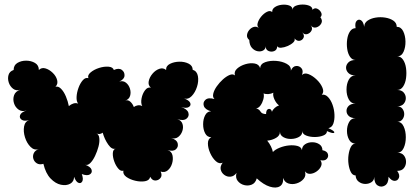

<svg xmlns="http://www.w3.org/2000/svg" viewBox="-20 -803 1838 845"><path d="M171 -82Q154 -77 142.5 -84Q131 -91 127 -103.5Q123 -116 128.5 -128.5Q134 -141 151 -147Q131 -140 114.5 -156.5Q98 -173 90 -198.5Q82 -224 86 -246.5Q90 -269 110 -275Q87 -268 75.5 -276Q64 -284 68.5 -296.5Q73 -309 97 -317Q77 -310 62 -320.5Q47 -331 41.5 -349Q36 -367 42 -384Q48 -401 69 -408Q51 -402 37.5 -412.5Q24 -423 18.5 -440Q13 -457 17.5 -473Q22 -489 40 -495Q40 -516 56.5 -526Q73 -536 95 -536Q117 -536 134 -526Q151 -516 151 -495Q163 -507 180 -502Q197 -497 212 -482.5Q227 -468 231.5 -450.5Q236 -433 224 -421Q236 -425 248.5 -412.5Q261 -400 270 -378.5Q279 -357 283 -336Q292 -344 303 -347.5Q314 -351 324 -347Q316 -357 317 -376.5Q318 -396 325.5 -416.5Q333 -437 344.5 -450Q356 -463 369 -459Q364 -472 379 -484.5Q394 -497 416 -504Q438 -511 457.5 -509.5Q477 -508 481 -495Q503 -505 516 -495.5Q529 -486 528 -470Q527 -454 505 -444Q522 -449 534.5 -439Q547 -429 552 -412.5Q557 -396 552.5 -381Q548 -366 531 -360Q543 -365 553.5 -355.5Q564 -346 569 -332Q577 -338 587 -339.5Q597 -341 606 -336Q599 -349 603 -370Q607 -391 618.5 -406Q630 -421 644 -417Q631 -428 634.5 -445.5Q638 -463 651 -478.5Q664 -494 681 -500Q698 -506 711 -495Q710 -513 728 -522Q746 -531 769 -531.5Q792 -532 810 -523Q828 -514 828 -496Q847 -490 851 -468Q855 -446 847 -421Q839 -396 823.5 -380Q808 -364 789 -370Q812 -362 817 -350.5Q822 -339 811 -332Q800 -325 777 -332Q804 -323 809 -307Q814 -291 800.5 -280.5Q787 -270 760 -279Q778 -273 783 -258Q788 -243 782.5 -226.5Q777 -210 764 -200Q751 -190 733 -196Q758 -188 762 -172Q766 -156 753.5 -145.5Q741 -135 717 -143Q735 -137 739 -120Q743 -103 737.5 -84Q732 -65 718.5 -53.5Q705 -42 687 -48Q695 -31 686.5 -20Q678 -9 664 -8.5Q650 -8 641 -25Q638 -9 618.5 -5.5Q599 -2 575.5 -7.5Q552 -13 536 -24.5Q520 -36 523 -52Q512 -48 501 -60.5Q490 -73 483 -92Q476 -111 476.5 -128Q477 -145 489 -149Q473 -143 456.5 -166.5Q440 -190 432 -219Q418 -209 404 -216Q415 -212 417 -195.5Q419 -179 413.5 -158Q408 -137 398.5 -117Q389 -97 377.5 -85.5Q366 -74 355 -78Q379 -69 383 -56Q387 -43 375.5 -35.5Q364 -28 340 -37Q348 -15 342 -4.5Q336 6 325 1.5Q314 -3 306 -25Q306 -4 289 5.5Q272 15 248 10Q224 5 202.5 -17.5Q181 -40 171 -82Z M1110 -18Q1104 3 1088 9.5Q1072 16 1054.5 11.5Q1037 7 1026 -7Q1015 -21 1021 -42Q1010 -27 995 -25.5Q980 -24 967.5 -33Q955 -42 951.5 -56.5Q948 -71 960 -87Q945 -80 930 -93.5Q915 -107 905 -129.5Q895 -152 895 -172Q895 -192 910 -199Q892 -199 883 -216Q874 -233 874 -256Q874 -279 883 -296Q892 -313 909 -313Q882 -321 877 -337Q872 -353 884.5 -364Q897 -375 924 -367Q915 -375 918.5 -390.5Q922 -406 934 -423Q946 -440 961 -453.5Q976 -467 990.5 -473Q1005 -479 1014 -471Q1009 -488 1023.5 -501Q1038 -514 1060 -520.5Q1082 -527 1101 -523.5Q1120 -520 1125 -503Q1126 -522 1147.5 -529.5Q1169 -537 1195.5 -535Q1222 -533 1242 -522Q1262 -511 1260 -492Q1268 -511 1282.5 -512.5Q1297 -514 1306.5 -503Q1316 -492 1309 -473Q1320 -484 1338.5 -476.5Q1357 -469 1374.5 -452Q1392 -435 1399.5 -416Q1407 -397 1396 -386Q1411 -389 1423.5 -376Q1436 -363 1443.5 -342Q1451 -321 1452 -298.5Q1453 -276 1447 -259Q1441 -242 1425 -239Q1454 -226 1451 -219.5Q1448 -213 1419 -226Q1419 -213 1402.5 -206.5Q1386 -200 1365 -200Q1344 -200 1327.5 -206.5Q1311 -213 1311 -226Q1311 -209 1296 -200.5Q1281 -192 1261.5 -191.5Q1242 -191 1227 -199.5Q1212 -208 1212 -224Q1213 -207 1195.5 -196.5Q1178 -186 1156 -184Q1166 -172 1172.5 -158.5Q1179 -145 1181 -134Q1191 -145 1211 -153Q1231 -161 1252 -163Q1273 -165 1289.5 -160.5Q1306 -156 1309 -142Q1309 -159 1322.5 -168Q1336 -177 1354 -177Q1372 -177 1385.5 -168Q1399 -159 1399 -142Q1419 -138 1423 -125.5Q1427 -113 1418 -103.5Q1409 -94 1390 -98Q1399 -85 1393 -71.5Q1387 -58 1373.5 -48.5Q1360 -39 1345.5 -38Q1331 -37 1322 -49Q1328 -30 1316.5 -16Q1305 -2 1286 4Q1267 10 1249.5 4.5Q1232 -1 1226 -20Q1228 7 1211.5 17Q1195 27 1167.5 18.5Q1140 10 1110 -18ZM1151 -301Q1151 -321 1162 -323.5Q1173 -326 1177 -311Q1180 -320 1189 -328Q1198 -336 1208 -339Q1196 -348 1188 -365Q1180 -382 1183 -395Q1174 -390 1161.5 -389Q1149 -388 1140 -392Q1143 -381 1139 -366Q1135 -351 1126.5 -339Q1118 -327 1107 -326Q1120 -323 1126.5 -312Q1133 -301 1151 -301ZM1077 -627Q1066 -636 1067 -648Q1068 -660 1076.5 -670.5Q1085 -681 1097 -684.5Q1109 -688 1120 -679Q1110 -687 1114 -701.5Q1118 -716 1129.5 -730Q1141 -744 1155 -751Q1169 -758 1178 -750Q1177 -763 1189.5 -771.5Q1202 -780 1220 -782Q1238 -784 1252.5 -779Q1267 -774 1268 -760Q1268 -772 1281.5 -777.5Q1295 -783 1312 -783Q1329 -783 1342 -777.5Q1355 -772 1355 -760Q1365 -770 1376.5 -764.5Q1388 -759 1393.5 -747.5Q1399 -736 1390 -727Q1401 -713 1394 -700Q1387 -687 1372.5 -682.5Q1358 -678 1347 -692Q1357 -680 1351 -668.5Q1345 -657 1332.5 -653Q1320 -649 1310 -661Q1321 -648 1316 -637Q1311 -626 1299 -623.5Q1287 -621 1276 -634Q1280 -625 1270.5 -616Q1261 -607 1246 -600.5Q1231 -594 1217.5 -593Q1204 -592 1200 -600Q1200 -584 1187.5 -578.5Q1175 -573 1162 -578.5Q1149 -584 1149 -600Q1149 -587 1138.5 -581Q1128 -575 1114 -577.5Q1100 -580 1089 -592Q1078 -604 1077 -627Z M1545 -31Q1532 -31 1524.5 -45Q1517 -59 1514 -80Q1511 -101 1514 -122Q1517 -143 1524.5 -157Q1532 -171 1545 -171Q1526 -171 1516.5 -188Q1507 -205 1507 -227Q1507 -249 1516.5 -266Q1526 -283 1545 -283Q1525 -283 1515 -292.5Q1505 -302 1505 -315Q1505 -328 1515 -337.5Q1525 -347 1545 -347Q1525 -347 1515 -365.5Q1505 -384 1505 -409Q1505 -434 1515 -452.5Q1525 -471 1545 -471Q1524 -471 1513.5 -481.5Q1503 -492 1503 -505Q1503 -518 1513.5 -528.5Q1524 -539 1545 -539Q1530 -539 1520.5 -553Q1511 -567 1508 -588Q1505 -609 1508 -630Q1511 -651 1520.5 -665Q1530 -679 1545 -679Q1541 -702 1549.5 -711Q1558 -720 1568.5 -714Q1579 -708 1583 -685Q1583 -702 1597.5 -712Q1612 -722 1633 -725.5Q1654 -729 1675.5 -725.5Q1697 -722 1711.5 -712Q1726 -702 1726 -685Q1745 -685 1754.5 -665.5Q1764 -646 1764.5 -620.5Q1765 -595 1756 -575Q1747 -555 1728 -555Q1744 -555 1754 -540Q1764 -525 1767 -503Q1770 -481 1767 -459Q1764 -437 1754 -422Q1744 -407 1728 -407Q1747 -407 1756.5 -396Q1766 -385 1766 -371Q1766 -357 1756.5 -346Q1747 -335 1728 -335Q1743 -335 1751 -324.5Q1759 -314 1759 -301Q1759 -288 1751 -277.5Q1743 -267 1728 -267Q1747 -267 1756.5 -246.5Q1766 -226 1766 -199Q1766 -172 1756.5 -151.5Q1747 -131 1728 -131Q1748 -131 1757.5 -119Q1767 -107 1767 -91Q1767 -75 1757.5 -63Q1748 -51 1728 -51Q1741 -33 1735.5 -20Q1730 -7 1716.5 -7Q1703 -7 1690 -25Q1690 4 1674 13.5Q1658 23 1642.5 13.5Q1627 4 1627 -25Q1627 -9 1614.5 -1Q1602 7 1586.5 6.5Q1571 6 1558.5 -3.5Q1546 -13 1545 -31Z"/></svg>

Font: Rubik Bubbles
Style: Regular
Weight: 400
Designer: Hubert and Fischer, NaN
Foundry: Hubert and Fischer, NaN
Version: Version 2.200